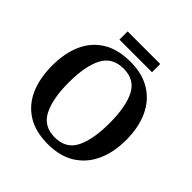

<svg xmlns="http://www.w3.org/2000/svg" viewBox="-218 -1023 1208 1208"><g transform="rotate(45 386.0 -418.5)"><path d="M386 10Q275 10 201.5 -36Q128 -82 91.5 -165Q55 -248 55 -359Q55 -470 91.5 -552Q128 -634 202 -679.5Q276 -725 387 -725Q493 -725 566.5 -679.5Q640 -634 678 -551.5Q716 -469 716 -358Q716 -247 678 -164.5Q640 -82 566.5 -36Q493 10 386 10ZM386 -51Q486 -51 526.5 -132Q567 -213 567 -358Q567 -503 526.5 -583.5Q486 -664 387 -664Q287 -664 245.5 -583.5Q204 -503 204 -358Q204 -213 245.5 -132Q287 -51 386 -51ZM239 -774V-847H529V-774Z"/></g></svg>

Font: Noto Naskh Arabic SemiBold
Style: Regular
Weight: 600
Designer: Monotype Design Team, David Williams, Mohamad Dakak and Nizar Qandah
Foundry: Monotype Imaging Inc.
Version: Version 2.016